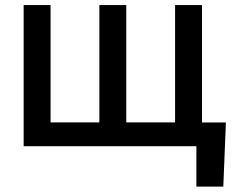

<svg xmlns="http://www.w3.org/2000/svg" viewBox="-20 -565 933 742"><path d="M853 -91.6 843 156.2H739V0H71.4V-545.5H175.4V-92H364V-545.5H468V-92H656.6V-545.5H760.7V-91.6Z"/></svg>

Font: Inter UI Medium
Style: Regular
Weight: 500
Designer: Rasmus Andersson
Foundry: rsms
Version: 3.2;8d6f07862